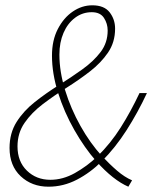

<svg xmlns="http://www.w3.org/2000/svg" viewBox="-20 -692 582 724"><path d="M163 12Q100 12 58 -27.5Q16 -67 16 -134Q16 -190 42.5 -232Q69 -274 111.5 -307.5Q154 -341 201 -370.5Q248 -400 290.5 -430.5Q333 -461 359.5 -496Q386 -531 386 -577Q386 -603 372 -624.5Q358 -646 326 -646Q291 -646 263 -625Q235 -604 219.5 -568Q204 -532 204 -486Q204 -422 225.5 -352Q247 -282 283.5 -217Q320 -152 364 -104Q394 -72 422 -48Q450 -24 478 -12L464 12Q436 0 405.5 -24Q375 -48 343 -84Q299 -134 260.5 -201.5Q222 -269 199 -342Q176 -415 176 -482Q176 -540 198 -582.5Q220 -625 254.5 -648.5Q289 -672 328 -672Q373 -672 393.5 -645.5Q414 -619 414 -584Q414 -533 387.5 -494Q361 -455 319 -422.5Q277 -390 230 -360.5Q183 -331 141 -299Q99 -267 72.5 -228.5Q46 -190 46 -140Q46 -83 81.5 -48.5Q117 -14 170 -14Q217 -14 262.5 -39.5Q308 -65 347 -102Q397 -151 435 -211Q473 -271 506 -341H534Q500 -268 457.5 -201.5Q415 -135 364 -84Q321 -41 270 -14.5Q219 12 163 12Z"/></svg>

Font: Source Sans 3 VF
Style: Italic
Weight: 200
Italic angle: -11°
Designer: Paul D. Hunt
Foundry: Adobe Systems Incorporated
Version: Version 3.042;hotconv 1.0.118;makeotfexe 2.5.65603